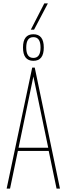

<svg xmlns="http://www.w3.org/2000/svg" viewBox="-20 -1107 391 1127"><path d="M19 0 169 -710H184L332 0H312L266 -221H85L39 0ZM89 -240H263L176 -658ZM176 -750Q115 -750 115 -828Q115 -906 176 -906Q237 -906 237 -828Q237 -750 176 -750ZM176 -767Q218 -767 218 -828Q218 -889 176 -889Q134 -889 134 -828Q134 -767 176 -767ZM161 -933 240 -1087H261L180 -933Z"/></svg>

Font: Georama Condensed Thin
Style: Regular
Weight: 100
Width: 3
Designer: Jean-Baptiste Levee
Foundry: Production Type
Version: Version 1.000